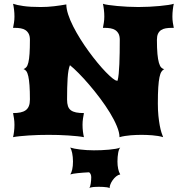

<svg xmlns="http://www.w3.org/2000/svg" viewBox="-20 -723 956 1012"><path d="M48.8 0Q51.8 -12.2 54 -29.5Q56.2 -46.9 56.2 -65.4Q56.2 -82.5 53.7 -98.9Q51.3 -115.2 48.8 -127Q70.8 -127 87.4 -130.4Q104 -133.8 115.2 -141.8Q126.5 -149.9 132.1 -163.8Q137.7 -177.7 137.7 -198.7Q137.7 -243.2 135.5 -272.9Q133.3 -302.7 129.2 -321Q125 -339.4 118.7 -347.9Q112.3 -356.4 104 -358.9Q112.8 -361.8 119.1 -369.4Q125.5 -377 129.6 -394Q133.8 -411.1 135.7 -439.7Q137.7 -468.3 137.7 -513.2Q137.7 -532.7 131.3 -544.9Q125 -557.1 114.3 -564.2Q103.5 -571.3 89.1 -573.7Q74.7 -576.2 58.1 -576.2H48.8Q51.3 -587.9 53.7 -603.3Q56.2 -618.7 56.2 -635.7Q56.2 -653.8 54 -672.4Q51.8 -690.9 48.8 -703.1Q67.9 -696.3 103 -691.2Q138.2 -686 194.3 -686Q231 -686 265.6 -690.2Q300.3 -694.3 329.6 -699.7Q329.6 -676.3 339.4 -646.5Q349.1 -616.7 365.7 -584Q382.3 -551.3 403.6 -517.3Q424.8 -483.4 448 -451.7Q471.2 -419.9 494.4 -391.8Q517.6 -363.8 537.8 -343Q558.1 -322.3 573.2 -310.1Q588.4 -297.9 595.7 -297.9H596.7Q597.2 -297.9 597.9 -297.6Q598.6 -297.4 599.6 -297.4Q603.5 -312 605.7 -334.5Q607.9 -356.9 609.1 -385.3Q610.4 -413.6 610.8 -446Q611.3 -478.5 611.3 -513.2Q611.3 -532.7 605 -544.9Q598.6 -557.1 587.9 -564.2Q577.1 -571.3 562.7 -573.7Q548.3 -576.2 531.7 -576.2H522.5Q524.9 -587.9 527.3 -603.3Q529.8 -618.7 529.8 -635.7Q529.8 -653.8 527.6 -672.4Q525.4 -690.9 522.5 -703.1Q531.7 -699.7 551.8 -696.8Q571.8 -693.8 597.7 -691.4Q623.5 -689 652.6 -687.5Q681.6 -686 709.5 -686Q737.8 -686 766.8 -687.5Q795.9 -689 821.5 -691.4Q847.2 -693.8 866.7 -696.8Q886.2 -699.7 896 -703.1Q893.1 -690.9 890.9 -672.4Q888.7 -653.8 888.7 -635.7Q888.7 -618.7 891.1 -603.3Q893.6 -587.9 896 -576.2H885.7Q868.2 -576.2 853.5 -573.7Q838.9 -571.3 828.6 -564.2Q818.4 -557.1 812.7 -544.9Q807.1 -532.7 807.1 -513.2Q807.1 -468.3 809.8 -439Q812.5 -409.7 817.6 -392.1Q822.8 -374.5 829.8 -367.2Q836.9 -359.9 845.7 -358.9Q837.4 -354.5 831.1 -345.2Q824.7 -335.9 820.6 -315.9Q816.4 -295.9 814.2 -262.7Q812 -229.5 812 -177.2Q812 -142.1 814.9 -113Q817.9 -84 822 -61.8Q826.2 -39.6 831.1 -24.2Q835.9 -8.8 839.8 0Q827.6 -3.9 812.5 -6.3Q797.4 -8.8 781.7 -10Q766.1 -11.2 751.5 -11.7Q736.8 -12.2 726.1 -12.2Q714.4 -12.2 699.7 -11.7Q685.1 -11.2 669.7 -10Q654.3 -8.8 638.7 -6.3Q623 -3.9 609.9 0Q609.9 -24.4 595.9 -58.1Q582 -91.8 559.3 -128.9Q536.6 -166 508.1 -204.1Q479.5 -242.2 450.4 -276.1Q421.4 -310.1 394.5 -337.2Q367.7 -364.3 348.6 -379.4Q339.4 -357.4 336.4 -310.5Q333.5 -263.7 333.5 -198.7Q333.5 -177.7 338.1 -163.8Q342.8 -149.9 353.5 -141.8Q364.3 -133.8 381.1 -130.4Q397.9 -127 422.4 -127Q419.9 -115.2 417.5 -98.9Q415 -82.5 415 -65.4Q415 -46.9 417.2 -29.5Q419.4 -12.2 422.4 0Q408.2 -2.9 386.7 -5.1Q365.2 -7.3 339.8 -9Q314.5 -10.7 287.6 -11.5Q260.7 -12.2 235.8 -12.2Q210.9 -12.2 183.8 -11.5Q156.7 -10.7 131.3 -9Q106 -7.3 84.2 -5.1Q62.5 -2.9 48.8 0ZM350.1 54.7Q358.9 57.6 372.1 60.3Q385.3 63 401.9 64.9Q418.5 66.9 437 68.1Q455.6 69.3 474.6 69.3Q492.2 69.3 513.2 68.6Q534.2 67.9 554 65.9Q573.7 64 589.8 61.3Q606 58.6 613.8 54.7Q606.4 63 602.8 83.3Q599.1 103.5 599.1 128.4Q599.1 148.9 602.8 166.7Q606.4 184.6 613.8 196.3Q602.1 198.7 592 207Q582 215.3 574.2 226.1Q566.4 236.8 562 248.3Q557.6 259.8 557.6 268.6Q553.7 265.6 543.7 264.2Q533.7 262.7 523.2 262.2Q512.7 261.7 504.6 261.7Q496.6 261.7 497.1 261.7Q491.7 261.7 484.6 262Q477.5 262.2 470.9 262.9Q464.4 263.7 459 264.9Q453.6 266.1 451.2 268.6Q456.1 259.8 458.5 242.9Q460.9 226.1 460.9 210.9Q460.9 202.6 458 195.8Q455.1 189 449.7 185.1Q434.1 186 418.7 187Q403.3 188 390.1 189.5Q377 190.9 366.7 192.6Q356.4 194.3 350.6 196.3Q356.4 188 360.6 170.4Q364.7 152.8 364.7 127.9Q364.7 116.2 363.5 104.7Q362.3 93.3 360.4 83.5Q358.4 73.7 355.7 66.4Q353 59.1 350.1 54.7Z"/></svg>

Font: Arbutus
Style: Regular
Weight: 400
Designer: Karolina Lach
Foundry: Sorkin Type Co.
Version: Version 1.002